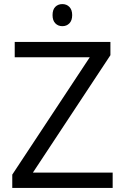

<svg xmlns="http://www.w3.org/2000/svg" viewBox="-20 -919 611 939"><path d="M285 -791Q306 -791 319.5 -805Q333 -819 333 -845Q333 -871 319.5 -885Q306 -899 285 -899Q264 -899 250.5 -885.5Q237 -872 237 -845Q237 -819 250.5 -805Q264 -791 285 -791ZM141 -75 520 -649V-714H52V-639H419L40 -65V0H531V-75Z"/></svg>

Font: OpenSansMMV
Style: Regular
Weight: 400
Designer: Steve Matteson
Foundry: Ascender Corporation
Version: Version 4.000